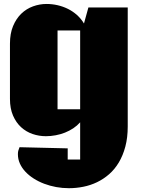

<svg xmlns="http://www.w3.org/2000/svg" viewBox="-20 -673 775 979"><path d="M388.7 -49.3Q373.5 -32.2 353.8 -19Q334 -5.9 311.3 3.2Q288.6 12.2 263.7 16.8Q238.8 21.5 213.9 21.5Q179.2 21.5 146.2 10.3Q113.3 -1 87.6 -24.4Q62 -47.9 46.4 -83.7Q30.8 -119.6 30.8 -168.5V-450.7Q30.8 -502 46.6 -540Q62.5 -578.1 88.6 -603.3Q114.7 -628.4 148.4 -640.6Q182.1 -652.8 217.3 -652.8Q245.6 -652.8 273.4 -646.5Q301.3 -640.1 326.4 -627.7Q351.6 -615.2 372.6 -596.4Q393.6 -577.6 408.2 -553.2L430.7 -634.8H631.3V-28.3Q631.3 28.8 619.1 74.5Q606.9 120.1 585.9 155.3Q564.9 190.4 536.4 215.3Q507.8 240.2 474.6 256.1Q441.4 272 404.8 279.3Q368.2 286.6 331.5 286.6Q298.3 286.6 266.4 280.8Q234.4 274.9 205.3 263.9Q176.3 252.9 151.9 237.3Q127.4 221.7 109.4 202.4Q91.3 183.1 81.3 160.6Q71.3 138.2 71.3 113.3Q71.3 102.5 73.2 95.7Q75.2 88.9 79.6 77.6L325.2 83.5V140.6H388.7ZM388.7 -517.6H273.4V-115.7H388.7Z"/></svg>

Font: Coda Caption ExtraBold
Style: Regular
Weight: 800
Designer: vernon adams
Foundry: vernon adams
Version: Version 1.002